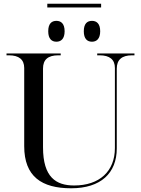

<svg xmlns="http://www.w3.org/2000/svg" viewBox="-20 -1001 757 1031"><path d="M234 -961H523V-981H234ZM283 -777C307 -777 327 -792 327 -833C327 -875 307 -889 283 -889C258 -889 239 -875 239 -833C239 -792 258 -777 283 -777ZM474 -777C498 -777 518 -792 518 -833C518 -875 498 -889 474 -889C449 -889 430 -875 430 -833C430 -792 449 -777 474 -777ZM362 10C521 10 607 -71 607 -204V-632C607 -680 634 -704 689 -704H702V-714H502V-704H515C569 -704 597 -681 597 -636V-206C597 -81 514 -5 378 -5C281 -5 211 -49 211 -210V-633C211 -681 238 -704 293 -704H306V-714H15V-704H28C82 -704 110 -681 110 -636V-216C110 -53 204 10 362 10Z"/></svg>

Font: Noto Serif Display
Style: Regular
Weight: 400
Designer: Monotype Design Team
Foundry: Monotype Imaging Inc.
Version: Version 2.009